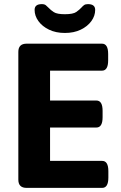

<svg xmlns="http://www.w3.org/2000/svg" viewBox="-20 -912 586 932"><path d="M475 -700Q505 -700 505 -650V-619Q505 -569 475 -569H223V-424H448Q478 -424 478 -374V-343Q478 -293 448 -293H223V-131H476Q506 -131 506 -81V-50Q506 0 476 0H109Q69 0 69 -40V-660Q69 -700 109 -700ZM407 -892Q442 -892 442 -864Q442 -835 423.5 -809.5Q405 -784 372 -768Q339 -752 295 -752Q251 -752 218 -768Q185 -784 166.5 -809.5Q148 -835 148 -864Q148 -892 183 -892Q196 -892 202.5 -886.5Q209 -881 216 -874Q226 -863 241.5 -853Q257 -843 295 -843Q335 -843 350.5 -854Q366 -865 376 -876Q382 -883 388.5 -887.5Q395 -892 407 -892Z"/></svg>

Font: Asap VF Beta
Style: Regular
Weight: 400
Designer: Pablo Cosgaya
Foundry: Pablo Cosgaya
Version: Version 1.007